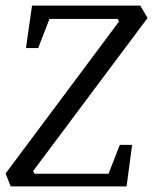

<svg xmlns="http://www.w3.org/2000/svg" viewBox="-29 -668 549 688"><path d="M9.4 0 -9 -46.3 397.3 -590.6 392.5 -600.2H148.3L107.8 -495.7H64L85.8 -648H473.5L499.9 -603.7L89.6 -55L94.4 -45.4H359.9L400.4 -149H444.4L424.6 0Z"/></svg>

Font: Faustina Light
Style: Italic
Weight: 300
Italic angle: -8°
Designer: Alfonso Garcia
Foundry: http://www.omnibus-type.com
Version: Version 1.200